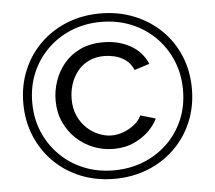

<svg xmlns="http://www.w3.org/2000/svg" viewBox="-52 -772 935 835"><g transform="rotate(-5 416.0 -354.0)"><path d="M415 7Q336 7 269 -20Q202 -47 152.5 -96Q103 -145 75.5 -211Q48 -277 48 -355Q48 -432 75.5 -498Q103 -564 152.5 -612.5Q202 -661 269 -688Q336 -715 415 -715Q494 -715 561.5 -688Q629 -661 679 -612.5Q729 -564 756.5 -498Q784 -432 784 -355Q784 -277 756.5 -211Q729 -145 679 -96Q629 -47 561.5 -20Q494 7 415 7ZM415 -30Q485 -30 544.5 -53.5Q604 -77 649 -120Q694 -163 719.5 -222Q745 -281 745 -353Q745 -422 720 -481.5Q695 -541 650.5 -585Q606 -629 546 -653.5Q486 -678 415 -678Q345 -678 285 -653.5Q225 -629 180.5 -585Q136 -541 111.5 -482.5Q87 -424 87 -354Q87 -285 111.5 -226.5Q136 -168 180.5 -123.5Q225 -79 285 -54.5Q345 -30 415 -30ZM423 -123Q377 -123 335 -139.5Q293 -156 260.5 -186.5Q228 -217 208.5 -259.5Q189 -302 189 -355Q189 -397 203 -438.5Q217 -480 245 -514Q273 -548 316 -568.5Q359 -589 417 -589Q483 -589 534.5 -560.5Q586 -532 609 -478L543 -457Q530 -487 507.5 -502.5Q485 -518 461 -523.5Q437 -529 417 -529Q377 -529 347 -514Q317 -499 297.5 -473.5Q278 -448 268.5 -417.5Q259 -387 259 -355Q259 -313 273.5 -281Q288 -249 311.5 -227Q335 -205 363.5 -193.5Q392 -182 419 -182Q444 -182 470 -191.5Q496 -201 518 -218Q540 -235 550 -258L616 -239Q606 -215 580 -188Q554 -161 514 -142Q474 -123 423 -123Z"/></g></svg>

Font: Raleway Thin
Style: Regular
Weight: 400
Version: Version 4.026